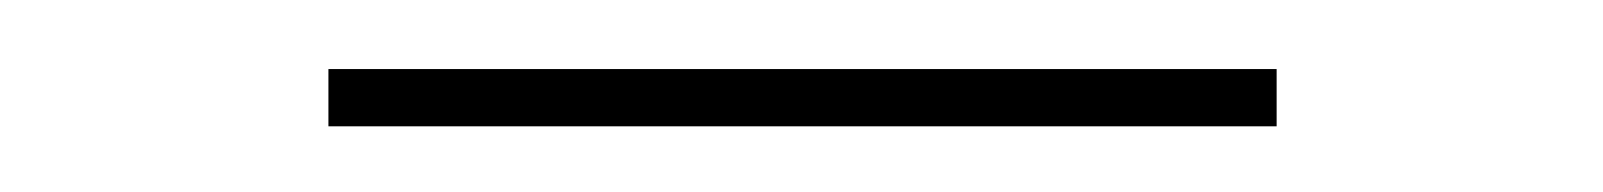

<svg xmlns="http://www.w3.org/2000/svg" viewBox="-20 -296 476 57"><path d="M77.5 -258.5V-275.5H359V-258.5Z"/></svg>

Font: Anek Gurmukhi Thin
Style: Regular
Weight: 250
Designer: Sarang Kulkarni (Gurmukhi), Yesha Goshar (Latin)
Foundry: Ek Type
Version: Version 1.003